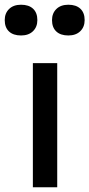

<svg xmlns="http://www.w3.org/2000/svg" viewBox="-69 -792 378 812"><path d="M70 0V-525H173V0ZM220 -642Q187 -642 169 -659Q151 -676 151 -707Q151 -736 169.5 -754Q188 -772 220 -772Q253 -772 271 -755Q289 -738 289 -707Q289 -678 270.5 -660Q252 -642 220 -642ZM20 -642Q-13 -642 -31 -659Q-49 -676 -49 -707Q-49 -736 -30.5 -754Q-12 -772 20 -772Q53 -772 71 -755Q89 -738 89 -707Q89 -678 70.5 -660Q52 -642 20 -642Z"/></svg>

Font: Lexend Deca
Style: Regular
Weight: 400
Designer: Bonnie Shaver-Troup, Thomas Jockin
Foundry: Lexend
Version: Version 1.008; ttfautohint (v1.8.4.7-5d5b)